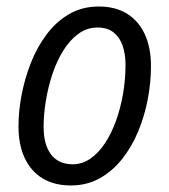

<svg xmlns="http://www.w3.org/2000/svg" viewBox="-20 -564 522 593"><path d="M198.7 8.8Q147.9 8.8 111.8 -12.9Q75.7 -34.7 56.4 -75.7Q37.1 -116.7 37.1 -174.3Q37.1 -219.7 46.6 -270.3Q56.2 -320.8 75.2 -369.4Q94.2 -418 123.8 -457.5Q153.3 -497.1 193.6 -520.5Q233.9 -543.9 285.2 -543.9Q335.9 -543.9 371.8 -522Q407.7 -500 427 -458.7Q446.3 -417.5 446.3 -359.4Q446.3 -310.1 436.5 -258.3Q426.8 -206.5 407 -158.7Q387.2 -110.8 357.4 -73.2Q327.6 -35.6 288.1 -13.4Q248.5 8.8 198.7 8.8ZM204.6 -56.6Q233.9 -56.6 259 -74Q284.2 -91.3 304.2 -121.6Q324.2 -151.9 338.4 -191.2Q352.5 -230.5 360.1 -274.9Q367.7 -319.3 367.7 -364.7Q367.7 -396.5 358.9 -422.4Q350.1 -448.2 331.1 -463.6Q312 -479 281.2 -479Q249 -479 222.7 -460Q196.3 -440.9 176 -408.7Q155.8 -376.5 142.3 -336.4Q128.9 -296.4 121.8 -253.7Q114.7 -210.9 114.7 -171.9Q114.7 -116.7 137.9 -86.7Q161.1 -56.6 204.6 -56.6Z"/></svg>

Font: Open Sans SemiCondensed
Style: Italic
Weight: 400
Width: 4
Italic angle: -12°
Designer: Monotype Design Team
Foundry: Monotype Imaging Inc.
Version: Version 3.000